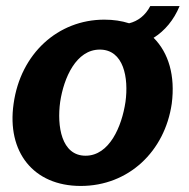

<svg xmlns="http://www.w3.org/2000/svg" viewBox="-20 -605 625 635"><path d="M477 -585C461 -554 436 -535 407 -528C382 -536 355 -540 325 -540C172 -540 48 -428 25 -262C2 -103 90 10 247 10C405 10 525 -104 548 -262C560 -354 538 -430 488 -480C525 -503 555 -539 574 -585ZM263 -90C183 -90 168 -188 179 -268C191 -348 232 -441 310 -441C389 -441 406 -348 395 -268C383 -187 342 -90 263 -90Z"/></svg>

Font: Cheyenne Sans
Style: Bold Italic
Weight: 700
Italic angle: -8.13011°
Designer: The Public Sans project authors (U.S. Web Design System), Libre Franklin designed by Pablo Impallari and Rodrigo Fuenzal
Foundry: The Cheyenne Sans Project Authors
Version: Version 2.007